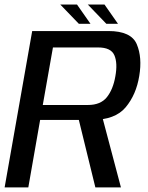

<svg xmlns="http://www.w3.org/2000/svg" viewBox="-30 -809 640 829"><path d="M-10 0H92.3L143.3 -291.3H367Q467.2 -291.3 512.7 -345.9Q558.2 -400.5 571.2 -480.9Q584.7 -560.8 560.6 -617.9Q536.5 -675 438.1 -675H109ZM381.7 0H492.1L406.1 -324.9L303.7 -318.6ZM154.7 -355.7 198.6 -604.1H393.7Q449.3 -604.1 463.9 -570.2Q478.4 -536.3 468.1 -479.7Q458.5 -423.5 431.6 -389.6Q404.6 -355.7 349.7 -355.7ZM429.3 -706.1H479.5L421.2 -789.4H349.1ZM310.6 -706.1H360.8L302.5 -789.4H230.3Z"/></svg>

Font: Anybody Thin
Style: Italic
Weight: 100
Italic angle: -10°
Designer: Tyler Finck
Foundry: Etcetera Type Company
Version: Version 1.114;gftools[0.9.25]